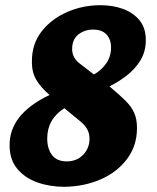

<svg xmlns="http://www.w3.org/2000/svg" viewBox="-20 -700 605 740"><path d="M228 20Q172 20 124 3Q76 -14 46.5 -49.5Q17 -85 17 -140Q16 -260 171 -334Q137 -363 119.5 -393Q102 -423 103 -465Q103 -531 140.5 -579Q178 -627 238.5 -653.5Q299 -680 367 -680Q415 -680 454.5 -665.5Q494 -651 518 -621.5Q542 -592 542 -546Q542 -501 521 -467Q500 -433 468 -408.5Q436 -384 402 -367Q439 -336 462.5 -313Q486 -290 497 -265.5Q508 -241 508 -207Q508 -138 469.5 -87Q431 -36 367.5 -8.5Q304 19 228 20ZM342 -413Q372 -430 390 -456.5Q408 -483 408 -517Q408 -548 390.5 -567Q373 -586 339 -586Q306 -586 282 -567Q258 -548 258 -511Q258 -476 290 -453ZM237 -78Q276 -78 300.5 -103.5Q325 -129 325 -165Q325 -186 316 -202Q307 -218 290 -232L228 -283Q162 -241 162 -166Q162 -127 180.5 -102.5Q199 -78 237 -78Z"/></svg>

Font: Sansita Swashed
Style: Bold
Weight: 700
Designer: Pablo Cosgaya
Foundry: Omnibus-Type
Version: Version 1.003; ttfautohint (v1.8.3)